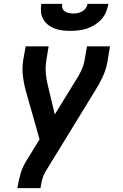

<svg xmlns="http://www.w3.org/2000/svg" viewBox="-20 -770 640 995"><path d="M70 205 71 198Q77 164 86.5 130.5Q96 97 115 66L185 -48L113 -302Q103 -338 98.5 -377Q94 -416 100 -457L113 -530H232L220 -457Q215 -423 217.5 -390.5Q220 -358 228 -327L264 -177L373 -354Q381 -367 388 -379Q395 -391 401 -404Q407 -417 411.5 -430Q416 -443 418 -457L431 -530H550L538 -457Q532 -416 514.5 -377Q497 -338 474 -302L216 119Q205 137 199.5 157.5Q194 178 191 198L190 205ZM345 -610Q324 -610 303 -612.5Q282 -615 263.5 -622Q245 -629 229.5 -641Q214 -653 204 -670.5Q194 -688 192.5 -708.5Q191 -729 194 -750H302Q300 -738 303.5 -727.5Q307 -717 316 -711Q325 -705 336.5 -702.5Q348 -700 360 -700Q372 -700 383.5 -702.5Q395 -705 406 -711Q417 -717 424.5 -727.5Q432 -738 434 -750H542Q538 -729 529.5 -708Q521 -687 505.5 -670Q490 -653 470.5 -641Q451 -629 430 -622Q409 -615 387.5 -612.5Q366 -610 345 -610Z"/></svg>

Font: Iosevka Curly Extended Oblique
Style: Bold
Weight: 700
Width: 7
Italic angle: -9°
Monospace: yes
Designer: Belleve Invis
Foundry: Belleve Invis
Version: Version 11.1.0; ttfautohint (v1.8.3)